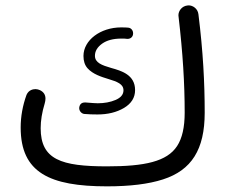

<svg xmlns="http://www.w3.org/2000/svg" viewBox="-20 -653 836 703"><path d="M467.3 -529.3V-531.7C467.3 -541.5 460 -551.3 448.7 -551.8C444.3 -552.2 436 -552.7 423.8 -552.7C347.2 -552.7 285.6 -505.4 285.6 -448.2C285.6 -429.2 290.5 -414.6 300.3 -403.3C319.8 -381.3 351.1 -371.6 376.5 -363.8C409.2 -354 432.1 -345.2 432.1 -322.3C432.1 -307.1 422.4 -295.4 403.3 -287.1C383.8 -278.8 361.8 -274.9 337.9 -274.9C330.6 -274.9 315.9 -275.9 293.5 -277.8H291C278.8 -277.8 271.5 -271.5 270 -258.3V-256.8C270 -247.1 277.8 -237.3 288.1 -235.8C303.7 -234.4 320.8 -233.9 336.9 -233.9C374.5 -233.9 406.7 -241.7 434.1 -257.8C460.9 -273.9 474.6 -295.4 474.6 -323.2C474.6 -378.9 425.3 -393.6 386.7 -404.3C353 -414.1 327.6 -423.3 327.6 -448.7C327.6 -465.8 336.4 -480.5 354 -493.2C371.1 -505.4 394.5 -511.7 423.8 -511.7H434.6C438 -511.7 441.4 -511.2 445.3 -510.7H447.8C457.5 -510.7 466.8 -517.6 467.3 -529.3ZM55.7 -186C55.7 -21 161.6 29.3 372.1 29.3C455.6 29.3 523.9 21 576.7 3.9C681.6 -29.8 729.5 -106 729.5 -240.2C729.5 -350.1 723.6 -463.9 706.5 -601.1C704.1 -621.1 686.5 -633.3 670.9 -633.3C668.9 -633.3 667 -633.3 665.5 -632.8C646 -630.4 633.3 -613.3 633.3 -597.2C633.3 -595.2 633.3 -593.3 633.8 -591.8C649.4 -459 656.2 -347.2 656.2 -240.2C656.2 -187 647 -146.5 628.4 -118.2C591.3 -61.5 510.3 -43.9 371.6 -43.9C204.6 -43.9 128.9 -68.4 128.9 -183.6C128.9 -211.4 133.8 -241.7 143.6 -273.9C145.5 -280.3 146.5 -286.6 146.5 -292C146.5 -306.2 139.6 -316.4 126.5 -322.8C121.1 -325.2 115.7 -326.7 110.4 -326.7C102.5 -326.7 85.4 -324.7 77.1 -305.7C63 -266.6 55.7 -226.6 55.7 -186Z"/></svg>

Font: Mikhak
Style: Regular
Weight: 400
Designer: Amin Abedi
Version: Version 3.2